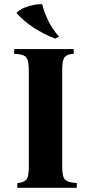

<svg xmlns="http://www.w3.org/2000/svg" viewBox="-20 -900 436 920"><path d="M63 0V-23Q92 -25 105 -38Q118 -51 118 -100V-565Q118 -614 103.5 -627.5Q89 -641 48 -642V-665H333V-642Q304 -641 291 -627.5Q278 -614 278 -565V-100Q278 -51 293 -38Q308 -25 348 -23V0ZM182 -880Q192 -841 210.5 -802Q229 -763 263 -724L244 -715Q190 -736 142 -767Q94 -798 59 -838Q73 -853 95.5 -862.5Q118 -872 142 -876.5Q166 -881 182 -880Z"/></svg>

Font: Bona Nova SC
Style: Bold
Weight: 700
Designer: Mateusz Machalski
Foundry: Capitalics
Version: Version 4.001; ttfautohint (v1.8.4.7-5d5b)